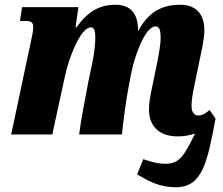

<svg xmlns="http://www.w3.org/2000/svg" viewBox="-20 -566 938 808"><path d="M728 8C756 8 780 3 801 -4C756 87 737 123 677 123C636 123 610 112 583 104L557 168C609 198 652 222 720 222C832 222 853 116 887 -67L862 -103C844 -88 832 -80 814 -80C797 -80 786 -94 786 -121C786 -147 792 -177 800 -216L820 -313C828 -351 840 -403 840 -439C840 -494 816 -546 738 -546C661 -546 604 -515 562 -436H560C561 -439 561 -443 561 -445C559 -499 538 -546 466 -546C406 -546 354 -524 302 -451H298L310 -536H73L64 -478H87C112 -478 120 -471 120 -451C120 -433 114 -413 111 -396L27 0H200L254 -248C269 -320 318 -451 363 -451C379 -451 381 -428 381 -409C381 -384 378 -344 366 -289L352 -223C339 -156 321 -62 313 0H493C500 -63 511 -149 520 -193L532 -257C547 -333 591 -455 635 -455C654 -455 656 -429 656 -409C656 -371 645 -321 639 -290L622 -208C612 -162 607 -133 607 -105C607 -42 643 8 728 8Z"/></svg>

Font: Noto Serif Condensed Black
Style: Italic
Weight: 900
Width: 3
Italic angle: -12°
Designer: Monotype Design Team
Foundry: Monotype Imaging Inc.
Version: Version 2.013